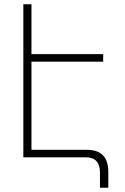

<svg xmlns="http://www.w3.org/2000/svg" viewBox="-20 -735 586 897"><path d="M381 0H89V-715H127V-482H462V-447H127V-35H386Q486 -35 486 68V142H447V71Q447 0 381 0Z"/></svg>

Font: Noto Sans Armenian SemiCondensed ExtraLight
Style: Regular
Weight: 200
Width: 4
Designer: Monotype Design Team
Foundry: Monotype Imaging Inc.
Version: Version 2.008; ttfautohint (v1.8.4.7-5d5b)